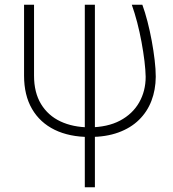

<svg xmlns="http://www.w3.org/2000/svg" viewBox="-20 -566 735 818"><path d="M82.5 -545.9H125V-243.7Q125 -171.9 154.8 -122.8Q184.6 -73.7 237.5 -48.8Q290.5 -23.9 360.4 -23.4Q438 -23.9 491.5 -52.2Q544.9 -80.6 572.8 -129.4Q600.6 -178.2 600.6 -238.8Q600.1 -267.1 595.5 -305.7Q590.8 -344.2 583 -386.7Q575.2 -429.2 564.5 -470.5Q553.7 -511.7 541.5 -545.9H586.4Q598.1 -514.2 608.4 -474.1Q618.7 -434.1 626.5 -391.8Q634.3 -349.6 638.9 -310.1Q643.6 -270.5 643.6 -238.8Q643.1 -183.1 625.2 -136.5Q607.4 -89.8 572 -55.2Q536.6 -20.5 484.1 -1.5Q431.6 17.6 361.8 17.6Q275.9 17.6 213.1 -12.9Q150.4 -43.5 116.5 -101.8Q82.5 -160.2 82.5 -243.7ZM341.3 -545.9H384.3V231.9H341.3Z"/></svg>

Font: Inter Tight ExtraLight
Style: Regular
Weight: 250
Designer: Rasmus Andersson
Foundry: rsms
Version: Version 3.004